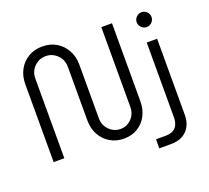

<svg xmlns="http://www.w3.org/2000/svg" viewBox="-141 -891 1326 1216"><g transform="rotate(-20 521.5 -283.0)"><path d="M546 13Q494 13 453 -11.5Q412 -36 389 -78.5Q366 -121 366 -175V-536Q366 -584 333.5 -616Q301 -648 257 -648Q211 -648 179 -616Q147 -584 147 -536V0H75V-525Q75 -579 98 -621.5Q121 -664 162 -688.5Q203 -713 257 -713Q310 -713 351 -688.5Q392 -664 415.5 -621.5Q439 -579 439 -525V-164Q439 -115 471 -83.5Q503 -52 546 -52Q589 -52 620 -83.5Q651 -115 651 -164V-700H723V-175Q723 -121 701 -78.5Q679 -36 639 -11.5Q599 13 546 13ZM733 147 734 86H799Q844 86 866 62Q888 38 888 -6V-510H958V2Q958 69 919.5 108Q881 147 813 147ZM922 -602Q902 -602 887 -617Q872 -632 872 -652Q872 -672 887 -687Q902 -702 922 -702Q943 -702 957.5 -687Q972 -672 972 -652Q972 -632 957.5 -617Q943 -602 922 -602Z"/></g></svg>

Font: MuseoModerno Light
Style: Regular
Weight: 300
Designer: Pablo Cosgaya, Héctor Gatti, Marcela Romero, and the Authors of The MuseoModerno Project.
Foundry: Omnibus-Type Team
Version: Version 1.001